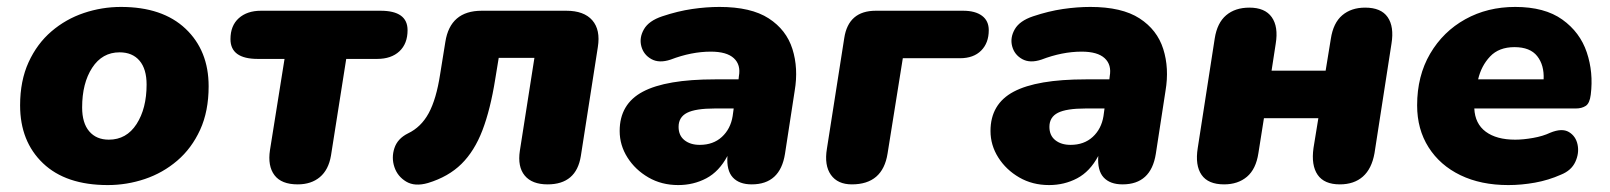

<svg xmlns="http://www.w3.org/2000/svg" viewBox="-20 -523 4645 554"><path d="M291 11Q170 11 104 -52Q38 -115 38 -219Q38 -290 62.5 -343.5Q87 -397 128.5 -432.5Q170 -468 222 -485.5Q274 -503 329 -503Q449 -503 515.5 -440Q582 -377 582 -274Q582 -202 557.5 -148.5Q533 -95 491.5 -59.5Q450 -24 398 -6.5Q346 11 291 11ZM294 -120Q345 -120 374 -165Q403 -210 403 -279Q403 -324 382.5 -348Q362 -372 325 -372Q275 -372 246 -327.5Q217 -283 217 -213Q217 -168 237.5 -144Q258 -120 294 -120Z M839 9Q792 9 772 -17.5Q752 -44 759 -90L801 -353H724Q645 -353 645 -410Q645 -449 669 -470.5Q693 -492 733 -492H1078Q1156 -492 1156 -436Q1156 -397 1132.5 -375Q1109 -353 1068 -353H979L935 -74Q928 -33 903 -12Q878 9 839 9Z M1560 9Q1515 9 1494 -16.5Q1473 -42 1480 -88L1522 -356H1419L1409 -295Q1395 -207 1372 -147Q1349 -87 1311.5 -50Q1274 -13 1215 5Q1177 16 1152 1Q1127 -14 1118 -41Q1109 -68 1118 -95.5Q1127 -123 1157 -138Q1195 -156 1217 -196.5Q1239 -237 1250 -309L1265 -402Q1279 -492 1370 -492H1614Q1665 -492 1689 -464.5Q1713 -437 1705 -387L1656 -73Q1643 9 1560 9Z M1937 11Q1889 11 1851 -11Q1813 -33 1790.5 -68.5Q1768 -104 1768 -145Q1768 -223 1835 -258.5Q1902 -294 2043 -294H2111L2112 -303Q2118 -336 2097.5 -355Q2077 -374 2031 -374Q1975 -374 1915 -351Q1882 -340 1859.5 -352.5Q1837 -365 1830.5 -389.5Q1824 -414 1838 -438.5Q1852 -463 1891 -476Q1936 -491 1977 -497Q2018 -503 2056 -503Q2147 -503 2198 -470Q2249 -437 2266.5 -381.5Q2284 -326 2273 -261L2245 -79Q2231 9 2149 9Q2113 9 2094.5 -11Q2076 -31 2079 -73Q2055 -28 2018 -8.5Q1981 11 1937 11ZM1999 -105Q2038 -105 2063 -128Q2088 -151 2094 -188L2097 -210H2043Q1987 -210 1962.5 -197.5Q1938 -185 1938 -157Q1938 -132 1955 -118.5Q1972 -105 1999 -105Z M2438 9Q2397 9 2377.5 -18.5Q2358 -46 2366 -94L2416 -413Q2428 -492 2507 -492H2759Q2794 -492 2813.5 -477.5Q2833 -463 2833 -436Q2833 -399 2811 -377Q2789 -355 2750 -355H2585L2541 -80Q2527 9 2438 9Z M3007 11Q2959 11 2921 -11Q2883 -33 2860.5 -68.5Q2838 -104 2838 -145Q2838 -223 2905 -258.5Q2972 -294 3113 -294H3181L3182 -303Q3188 -336 3167.5 -355Q3147 -374 3101 -374Q3045 -374 2985 -351Q2952 -340 2929.5 -352.5Q2907 -365 2900.5 -389.5Q2894 -414 2908 -438.5Q2922 -463 2961 -476Q3006 -491 3047 -497Q3088 -503 3126 -503Q3217 -503 3268 -470Q3319 -437 3336.5 -381.5Q3354 -326 3343 -261L3315 -79Q3301 9 3219 9Q3183 9 3164.5 -11Q3146 -31 3149 -73Q3125 -28 3088 -8.5Q3051 11 3007 11ZM3069 -105Q3108 -105 3133 -128Q3158 -151 3164 -188L3167 -210H3113Q3057 -210 3032.5 -197.5Q3008 -185 3008 -157Q3008 -132 3025 -118.5Q3042 -105 3069 -105Z M3512 9Q3466 9 3447 -18.5Q3428 -46 3436 -96L3485 -412Q3492 -457 3518 -479Q3544 -501 3585 -501Q3630 -501 3649.5 -473.5Q3669 -446 3661 -397L3649 -319H3805L3820 -411Q3827 -457 3853 -479Q3879 -501 3919 -501Q3965 -501 3984 -473.5Q4003 -446 3995 -397L3946 -81Q3938 -36 3912.5 -13.5Q3887 9 3846 9Q3801 9 3782 -18.5Q3763 -46 3770 -96L3784 -182H3627L3611 -81Q3604 -35 3578 -13Q3552 9 3512 9Z M4332 11Q4253 11 4194 -17.5Q4135 -46 4102 -98Q4069 -150 4069 -219Q4069 -304 4106.5 -368Q4144 -432 4208 -467.5Q4272 -503 4352 -503Q4437 -503 4488 -466.5Q4539 -430 4558.5 -372Q4578 -314 4570 -250Q4567 -225 4555.5 -217.5Q4544 -210 4527 -210H4234Q4236 -166 4267 -143Q4298 -120 4352 -120Q4375 -120 4403.5 -125Q4432 -130 4453 -140Q4487 -154 4507 -142Q4527 -130 4532 -105.5Q4537 -81 4525.5 -56Q4514 -31 4484 -19Q4448 -3 4409 4Q4370 11 4332 11ZM4350 -387Q4305 -387 4279.5 -360Q4254 -333 4245 -294H4434Q4436 -335 4415.5 -361Q4395 -387 4350 -387Z"/></svg>

Font: Nunito Black
Style: Italic
Weight: 900
Italic angle: -9°
Designer: Vernon Adams
Foundry: Vernon Adams
Version: Version 3.601; ttfautohint (v1.8.2.53-6de2)